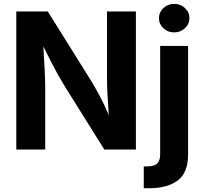

<svg xmlns="http://www.w3.org/2000/svg" viewBox="-20 -788 1073 1012"><path d="M65.9 0V-727.5H231.9L461.9 -359.4Q483.4 -323.7 506.3 -281Q529.3 -238.3 553.2 -181.2Q549.3 -234.9 546.6 -288.8Q543.9 -342.8 543.9 -378.4V-727.5H696.3V0H529.8L320.8 -334Q300.8 -366.7 283.7 -397.5Q266.6 -428.2 248.8 -463.1Q231 -498 208.5 -543.5Q212.4 -477.5 215.3 -422.1Q218.3 -366.7 218.3 -334.5V0ZM824.2 -545.9H971.2V27.8Q971.2 122.1 916.7 163.1Q862.3 204.1 767.6 204.1H737.8V88.9H757.3Q793.9 88.9 809.1 73Q824.2 57.1 824.2 25.9ZM897.9 -617.2Q864.7 -617.2 841.3 -639.2Q817.9 -661.1 817.9 -692.4Q817.9 -723.6 841.3 -745.6Q864.7 -767.6 897.9 -767.6Q931.2 -767.6 954.8 -745.6Q978.5 -723.6 978.5 -692.4Q978.5 -661.1 954.8 -639.2Q931.2 -617.2 897.9 -617.2Z"/></svg>

Font: Inter-Bold
Style: Bold
Weight: 700
Designer: Rasmus Andersson
Foundry: rsms
Version: Version 4.000;git-a52131595